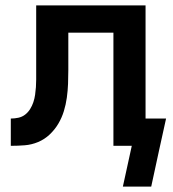

<svg xmlns="http://www.w3.org/2000/svg" viewBox="-20 -540 640 711"><path d="M540 151H435L468 0H400V-419H233V-281Q233 -255 232 -229.5Q231 -204 227.5 -178.5Q224 -153 216.5 -128.5Q209 -104 196 -82Q183 -60 164 -42Q145 -24 121 -14Q97 -4 71.5 -2Q46 0 20 0V-101Q34 -101 48 -104Q62 -107 73 -115.5Q84 -124 91.5 -136Q99 -148 103.5 -161.5Q108 -175 110 -189Q112 -203 113 -217Q114 -231 114 -245Q114 -259 114 -273Q114 -275 114 -277Q114 -279 114 -281V-520H519V-101H595L569 17Z"/></svg>

Font: Zed Sans Extended
Style: Bold
Weight: 700
Width: 7
Designer: Belleve Invis
Foundry: Belleve Invis
Version: Version 1.0.0; ttfautohint (v1.8.4)